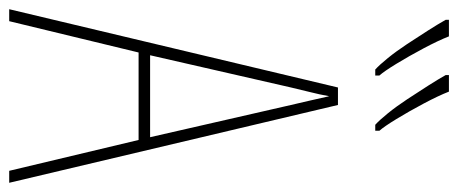

<svg xmlns="http://www.w3.org/2000/svg" viewBox="-309 -686 995 417"><g transform="rotate(90 188.5 -477.5)"><path d="M351 0 284 -281H94L26 0H0L170 -714H208L377 0ZM208 -612Q202 -637 198 -655Q194 -673 189 -695Q185 -673 180.5 -655.5Q176 -638 170 -612L100 -306H278ZM179 -955Q188 -932 205 -900Q222 -868 238.5 -841Q255 -814 264 -804V-795H251Q241 -804 226 -822.5Q211 -841 195.5 -864.5Q180 -888 166 -910Q152 -932 143 -948V-955ZM59 -955Q68 -932 85 -900Q102 -868 118.5 -841Q135 -814 144 -804V-795H131Q121 -804 106 -822.5Q91 -841 75.5 -864.5Q60 -888 46 -910Q32 -932 23 -948V-955Z"/></g></svg>

Font: Noto Sans ExtraCondensed Thin
Style: Regular
Weight: 100
Width: 2
Designer: Monotype Design Team
Foundry: Monotype Imaging Inc.
Version: Version 2.013; ttfautohint (v1.8.4.7-5d5b)